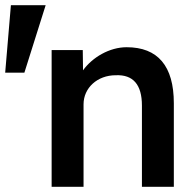

<svg xmlns="http://www.w3.org/2000/svg" viewBox="-88 -720 756 740"><path d="M-68 -440H6L88 -700H-46ZM111 0H172H234V-318C234 -381 287 -430 358 -430C425 -433 459 -394 459 -313V0H582V-322C582 -466 520 -538 400 -538C334 -538 268 -499 232 -449L231 -527H111Z"/></svg>

Font: Easer Grotesk Medium
Style: Regular
Weight: 500
Designer: Boardeaser, Bonnie Shaver-Troup, Thomas Jockin
Foundry: Lexend
Version: Version 1.001;Glyphs 3.1.2 (3151)